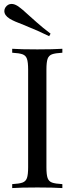

<svg xmlns="http://www.w3.org/2000/svg" viewBox="-20 -956 379 976"><path d="M297 -688Q261 -686 244.5 -680Q228 -674 222 -657Q216 -640 216 -602V-106Q216 -68 222 -51Q228 -34 244.5 -28Q261 -22 297 -20V0Q251 -3 170 -3Q84 -3 42 0V-20Q78 -22 94.5 -28Q111 -34 117 -51Q123 -68 123 -106V-602Q123 -640 117 -657Q111 -674 94.5 -680Q78 -686 42 -688V-708Q84 -705 170 -705Q250 -705 297 -708ZM130 -875Q137 -869 166.5 -842.5Q196 -816 237 -785L230 -772Q176 -799 101 -829Q50 -848 29 -861Q2 -878 2 -900Q2 -910 8 -919Q20 -936 39 -936Q53 -936 69 -926Q93 -910 130 -875Z"/></svg>

Font: Playfair Display SC
Style: Regular
Weight: 400
Designer: Claus Eggers Sørensen
Foundry: Claus Eggers Sørensen
Version: Version 1.200; ttfautohint (v1.6)